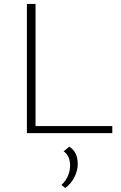

<svg xmlns="http://www.w3.org/2000/svg" viewBox="-20 -678 618 978"><path d="M552 -36V0H117V-658H161V-36ZM293 264Q314 245 325.5 219Q337 193 337 166Q337 114 304 93L333 69Q376 96 376 157Q376 191 359 224.5Q342 258 312 280Z"/></svg>

Font: Ysabeau Light
Style: Regular
Weight: 300
Designer: Christian Thalmann (Catharsis Fonts)
Version: Version 0.003